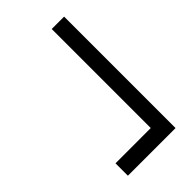

<svg xmlns="http://www.w3.org/2000/svg" viewBox="-19 -634 658 658"><g transform="rotate(45 310.0 -304.5)"><path d="M520 -189V-359.9H40V-419.9H580.1V-189Z"/></g></svg>

Font: Tai Heritage Pro
Style: Bold
Weight: 700
Designer: Faah Baccam, Walt Agee, Victor Gaultney, Annie Olsen, Eric Hays
Foundry: SIL International
Version: Version 2.600